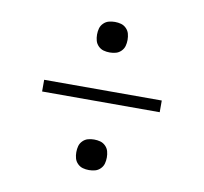

<svg xmlns="http://www.w3.org/2000/svg" viewBox="-59 -631 618 582"><g transform="rotate(10 250.0 -340.0)"><path d="M250 -474Q240 -474 231 -476.5Q222 -479 215 -486Q208 -493 205.5 -502Q203 -511 203 -521Q203 -531 205.5 -540Q208 -549 215 -556Q222 -563 231 -565.5Q240 -568 250 -568Q260 -568 269 -565.5Q278 -563 285 -556Q292 -549 294.5 -540Q297 -531 297 -521Q297 -511 294.5 -502Q292 -493 285 -486Q278 -479 269 -476.5Q260 -474 250 -474ZM431 -322H69V-358H431ZM250 -112Q240 -112 231 -114.5Q222 -117 215 -124Q208 -131 205.5 -140Q203 -149 203 -159Q203 -169 205.5 -178Q208 -187 215 -194Q222 -201 231 -203.5Q240 -206 250 -206Q260 -206 269 -203.5Q278 -201 285 -194Q292 -187 294.5 -178Q297 -169 297 -159Q297 -149 294.5 -140Q292 -131 285 -124Q278 -117 269 -114.5Q260 -112 250 -112Z"/></g></svg>

Font: Iosevka Extralight
Style: Regular
Weight: 200
Monospace: yes
Designer: Belleve Invis
Foundry: Belleve Invis
Version: Version 32.0.1; ttfautohint (v1.8.4)